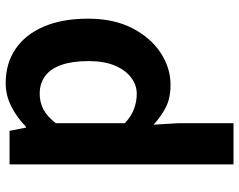

<svg xmlns="http://www.w3.org/2000/svg" viewBox="-104 -734 852 684"><g transform="rotate(90 322.0 -392.0)"><path d="M276.2 13.8Q206.3 13.8 154.6 -21.2Q102.9 -56.2 74.7 -122Q46.5 -187.8 46.5 -279.9Q46.5 -371.2 80.2 -436.8Q113.9 -502.4 167.7 -538Q221.6 -573.5 281.7 -573.5Q329 -573.5 361.3 -557.3Q393.6 -541.1 424.2 -513L418.9 -601.1V-797.9H565.7V0H446L434.7 -58.3H431.2Q400.5 -27.6 360.4 -6.9Q320.3 13.8 276.2 13.8ZM313.5 -107.4Q343.9 -107.4 369.3 -120.4Q394.6 -133.5 418.9 -164.8V-410.8Q393.8 -434.2 367.4 -443.7Q341 -453.2 314.1 -453.2Q283.2 -453.2 256.7 -433.4Q230.1 -413.7 213.9 -375.7Q197.6 -337.8 197.6 -281.5Q197.6 -223.5 211.3 -184.6Q225 -145.7 251.2 -126.6Q277.4 -107.4 313.5 -107.4Z"/></g></svg>

Font: Noto Sans JP
Style: Regular
Weight: 100
Designer: Ryoko NISHIZUKA 西塚涼子 (kana, bopomofo & ideographs); Paul D. Hunt (Latin, Greek & Cyrillic); Sandoll Communications 산돌커뮤니
Foundry: Adobe
Version: Version 2.004;hotconv 1.0.118;makeotfexe 2.5.65603